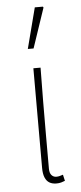

<svg xmlns="http://www.w3.org/2000/svg" viewBox="-53 -760 337 799"><g transform="rotate(-5 115.0 -361.0)"><path d="M150 8Q133 8 121 1Q109 -6 102.5 -21.5Q96 -37 96 -62V-478H126Q125 -406 124.5 -336Q124 -266 124 -196.5Q124 -127 124 -56Q124 -38 132 -29Q140 -20 152 -20Q159 -20 165 -21.5Q171 -23 180 -26L186 0Q179 3 170 5.5Q161 8 150 8ZM80 -560 124 -730H158L160 -726L104 -560Z"/></g></svg>

Font: SourceSans3VF
Style: Regular
Weight: 200
Designer: Paul D. Hunt
Foundry: Adobe
Version: Version 3.052;hotconv 1.1.0;makeotfexe 2.6.0